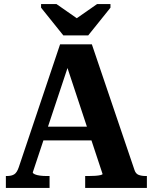

<svg xmlns="http://www.w3.org/2000/svg" viewBox="-20 -929 754 949"><path d="M293 -754H416L526 -891V-909H460L328 -817H391L259 -909H183V-891ZM172 -303H456V-235H168ZM293 -655 321 -615 142 -77Q142 -72 152 -67.5Q162 -63 178 -61Q194 -59 210 -59H225V0H9V-59H14Q37 -59 50.5 -67.5Q64 -76 73 -103L277 -710H434L645 -88Q651 -70 665.5 -64.5Q680 -59 701 -59H706V0H401V-59H418Q434 -59 450 -60Q466 -61 476.5 -63.5Q487 -66 487 -69Z"/></svg>

Font: Roboto Serif 28pt SemiBold
Style: Regular
Weight: 600
Designer: Greg Gazdowicz
Foundry: Commercial Type
Version: Version 1.008